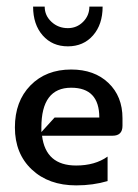

<svg xmlns="http://www.w3.org/2000/svg" viewBox="-20 -555 417 580"><path d="M185 -470Q212 -470 231 -489Q250 -508 250 -535H290Q290 -481 261 -448Q232 -415 185 -415Q138 -415 109 -448Q80 -481 80 -535H115Q115 -508 135.5 -489Q156 -470 185 -470ZM105 -156 145 -200H280Q280 -290 195 -290Q105 -290 105 -170Q105 -163 105 -156ZM107 -145Q118 -55 210 -55Q267 -55 305 -82V-8Q261 5 210 5Q127 5 76 -43Q25 -91 25 -170Q25 -249 72 -297Q119 -345 195 -345Q265 -345 307.5 -304.5Q350 -264 350 -198V-175Q350 -145 320 -145Z"/></svg>

Font: Glametrix
Style: Bold
Weight: 700
Designer: gluk
Foundry: gluk
Version: Version 0.40